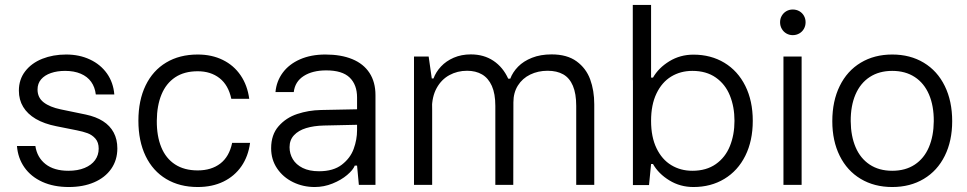

<svg xmlns="http://www.w3.org/2000/svg" viewBox="-20 -750 3925 779"><path d="M48.8 -157.7H123.5Q130.4 -111.3 164.8 -84.2Q199.2 -57.1 257.8 -57.1Q295.4 -57.1 323.2 -68.6Q351.1 -80.1 365.7 -100.3Q380.4 -120.6 380.4 -147Q380.4 -172.4 367.2 -187.5Q354 -202.6 335.4 -209.5Q316.9 -216.3 292 -221.2L209 -237.8Q159.2 -247.6 125.2 -267.6Q91.3 -287.6 74 -316.4Q56.6 -345.2 56.6 -382.3Q56.6 -427.7 82.3 -460.9Q107.9 -494.1 151.6 -511.5Q195.3 -528.8 248.5 -528.8Q302.2 -528.8 345.2 -508.5Q388.2 -488.3 414.1 -451.7Q439.9 -415 443.8 -366.7H368.7Q365.2 -396.5 349.9 -418Q334.5 -439.5 307.6 -450.9Q280.8 -462.4 244.1 -462.4Q211.9 -462.4 186.5 -453.6Q161.1 -444.8 146.7 -428Q132.3 -411.1 132.3 -386.7Q132.3 -354 157.2 -334.7Q182.1 -315.4 226.6 -306.2L328.1 -285.2Q369.6 -276.4 397.9 -258.3Q426.3 -240.2 441.2 -212.4Q456.1 -184.6 456.1 -147.9Q456.1 -100.6 431.2 -64.9Q406.2 -29.3 361.8 -10.3Q317.4 8.8 259.3 8.8Q197.8 8.8 151.6 -12.2Q105.5 -33.2 79.1 -70.8Q52.7 -108.4 48.8 -157.7Z M541.5 -260.3Q541.5 -342.8 570.8 -403.3Q600.1 -463.9 654.3 -496.3Q708.5 -528.8 782.2 -528.8Q839.4 -528.8 884 -506.8Q928.7 -484.9 956.3 -444.3Q983.9 -403.8 991.2 -349.1H918.5Q906.7 -404.8 870.8 -432.9Q835 -460.9 782.2 -460.9Q727.5 -460.9 690.7 -436.3Q653.8 -411.6 635.3 -366.7Q616.7 -321.8 616.2 -260.3Q615.7 -198.2 634.3 -152.8Q652.8 -107.4 690.2 -83Q727.5 -58.6 782.2 -58.6Q837.4 -58.6 873.8 -86.4Q910.2 -114.3 921.9 -170.4H994.6Q987.3 -115.7 959.5 -75.4Q931.6 -35.2 886.5 -13.2Q841.3 8.8 782.2 8.8Q709 8.8 654.5 -23.7Q600.1 -56.2 570.8 -116.9Q541.5 -177.7 541.5 -260.3Z M1080.1 -148.4Q1080.1 -203.6 1110.4 -238Q1140.6 -272.5 1186.3 -287.6Q1231.9 -302.7 1282.2 -303.7L1428.7 -306.6V-354.5Q1428.7 -406.2 1398.7 -435.3Q1368.7 -464.4 1303.7 -464.4Q1248 -464.4 1212.4 -441.7Q1176.8 -418.9 1171.9 -376.5H1097.7Q1101.6 -420.4 1127.2 -455.1Q1152.8 -489.7 1197.3 -509.3Q1241.7 -528.8 1300.3 -528.8Q1363.8 -528.8 1409.4 -510Q1455.1 -491.2 1479.2 -454.1Q1503.4 -417 1503.4 -363.8V0H1436L1428.7 -78.1H1419.4Q1412.6 -60.5 1388.4 -40Q1364.3 -19.5 1329.3 -5.4Q1294.4 8.8 1256.8 8.8Q1209.5 8.8 1168.9 -11Q1128.4 -30.8 1104.2 -66.7Q1080.1 -102.5 1080.1 -148.4ZM1428.7 -221.7V-243.7L1293.5 -240.7Q1252.9 -239.7 1221.9 -230.2Q1190.9 -220.7 1172.9 -201.4Q1154.8 -182.1 1154.8 -152.8Q1154.8 -126.5 1168 -104.2Q1181.2 -82 1208 -68.6Q1234.9 -55.2 1274.4 -55.2Q1332.5 -55.2 1366.9 -81.8Q1401.4 -108.4 1415 -146Q1428.7 -183.6 1428.7 -221.7Z M1731.9 -431.6 1733.4 -302.7V0H1659.7V-520.5H1719.2ZM1875 -462.9Q1835.9 -462.9 1803.5 -445.3Q1771 -427.7 1751.7 -392.8Q1732.4 -357.9 1732.4 -308.1L1730 -431.6H1738.8Q1748.5 -458 1769.3 -480.2Q1790 -502.4 1821 -515.9Q1852.1 -529.3 1890.1 -529.3Q1943.4 -529.3 1982.2 -503.2Q2021 -477.1 2042 -430.7H2050.3Q2060.1 -457 2082 -479.5Q2104 -502 2138.4 -515.6Q2172.9 -529.3 2217.8 -529.3Q2280.8 -529.3 2319.3 -501.2Q2357.9 -473.1 2374.5 -428Q2391.1 -382.8 2391.1 -326.7V0H2317.9V-320.3Q2317.9 -370.1 2304.4 -401.9Q2291 -433.6 2265.4 -448.2Q2239.7 -462.9 2201.7 -462.9Q2163.1 -462.9 2131.3 -447.5Q2099.6 -432.1 2081.3 -403.1Q2063 -374 2063 -335L2062.5 0H1989.7V-320.3Q1989.7 -369.6 1975.6 -401.4Q1961.4 -433.1 1935.8 -448Q1910.2 -462.9 1875 -462.9Z M2621.6 -730V-424.3H2547.4V-730ZM2629.4 -84.5H2621.6L2613.3 1H2547.9V-259.8L2585.4 -264.6L2621.6 -259.8Q2621.6 -194.3 2643.6 -148.7Q2665.5 -103 2703.4 -80.1Q2741.2 -57.1 2789.1 -57.1Q2845.7 -57.1 2884.3 -84.2Q2922.9 -111.3 2941.4 -157.2Q2960 -203.1 2960 -259.8L3001 -264.6L3034.2 -259.8Q3034.2 -178.7 3003.9 -117.9Q2973.6 -57.1 2918.9 -24.2Q2864.3 8.8 2793.5 8.8Q2739.7 8.8 2695.8 -18.1Q2651.9 -44.9 2629.4 -84.5ZM3034.2 -259.8 3001 -254.9 2960 -259.8Q2960 -316.4 2941.4 -362.3Q2922.9 -408.2 2884.3 -435.3Q2845.7 -462.4 2789.1 -462.4Q2741.2 -462.4 2703.4 -439.5Q2665.5 -416.5 2643.6 -370.8Q2621.6 -325.2 2621.6 -259.8L2585.4 -254.9L2547.9 -259.8V-520.5H2613.3L2621.6 -435.1H2629.4Q2651.9 -474.6 2695.8 -501.5Q2739.7 -528.3 2793.5 -528.3Q2864.3 -528.3 2918.9 -495.4Q2973.6 -462.4 3003.9 -401.6Q3034.2 -340.8 3034.2 -259.8Z M3232.4 -520.5V0H3158.7V-520.5ZM3145 -659.7Q3145 -674.3 3151.9 -686Q3158.7 -697.8 3170.4 -704.6Q3182.2 -711.4 3196.3 -711.4Q3211.1 -711.4 3223 -704.7Q3234.9 -697.9 3241.7 -686.1Q3248.5 -674.3 3248.5 -659.7Q3248.5 -645 3241.7 -633.1Q3234.9 -621.1 3223 -614.3Q3211 -607.4 3196.3 -607.4Q3182.2 -607.4 3170.4 -614.3Q3158.7 -621.1 3151.9 -633.1Q3145 -645 3145 -659.7Z M3356.9 -258.3Q3356.9 -339.8 3387 -401.1Q3417 -462.4 3472.2 -495.6Q3527.3 -528.8 3600.1 -528.8V-462.4Q3546.9 -462.4 3508.8 -437.5Q3470.7 -412.6 3450.9 -366.5Q3431.2 -320.3 3431.6 -258.3Q3432.1 -198.2 3451.4 -152.8Q3470.7 -107.4 3508.5 -82.3Q3546.4 -57.1 3600.1 -57.1V8.8Q3527.3 8.8 3472.2 -24.2Q3417 -57.1 3387 -117.7Q3356.9 -178.2 3356.9 -258.3ZM3768.6 -258.3Q3769 -320.3 3749.3 -366.5Q3729.5 -412.6 3691.4 -437.5Q3653.3 -462.4 3600.1 -462.4V-528.8Q3672.9 -528.8 3728 -495.6Q3783.2 -462.4 3813.2 -401.1Q3843.3 -339.8 3843.3 -258.3Q3843.3 -178.2 3813.2 -117.7Q3783.2 -57.1 3728 -24.2Q3672.9 8.8 3600.1 8.8V-57.1Q3653.8 -57.1 3691.7 -82.3Q3729.5 -107.4 3748.8 -152.8Q3768.1 -198.2 3768.6 -258.3Z"/></svg>

Font: Wand UI Pro
Style: Regular
Weight: 400
Designer: Andreas Faust
Version: Version 1.003;FEAKit 1.0